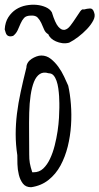

<svg xmlns="http://www.w3.org/2000/svg" viewBox="-48 -783 416 803"><path d="M24.4 -133.8Q17.6 -178.7 17.6 -221.2Q17.6 -263.7 22.9 -307.6Q28.3 -351.6 38.6 -398.9Q48.8 -446.3 62.5 -501Q62.5 -511.7 68.4 -521Q74.2 -530.3 84 -536.6Q93.8 -543 104.5 -546.9Q115.2 -550.8 125 -550.8Q146.5 -550.8 164.1 -537.1Q181.6 -523.4 195.8 -503.9Q210 -484.4 220.2 -462.4Q230.5 -440.4 237.3 -424.8Q245.1 -390.6 248.5 -347.2Q252 -303.7 249 -258.8Q246.1 -213.9 235.4 -170.4Q224.6 -127 205.1 -90.8Q185.5 -54.7 154.8 -30.3Q124 -5.9 82 0Q59.6 0 47.9 -15.1Q36.1 -30.3 30.8 -52.2Q25.4 -74.2 24.9 -96.7Q24.4 -119.1 24.4 -133.8ZM74.2 -136.7Q74.2 -127 74.7 -118.2Q75.2 -109.4 76.7 -101.1Q78.1 -92.8 80.6 -83.5Q83 -74.2 86.9 -62.5H92.8Q116.2 -62.5 132.8 -78.1Q149.4 -93.8 161.1 -118.7Q172.9 -143.6 180.7 -174.3Q188.5 -205.1 192.9 -234.9Q197.3 -264.6 198.7 -290.5Q200.2 -316.4 200.2 -332V-351.6Q200.2 -364.3 199.2 -380.4Q198.2 -396.5 195.8 -413.6Q193.4 -430.7 188.5 -444.8Q183.6 -459 175.8 -467.8Q168 -476.6 155.3 -476.6Q133.8 -483.4 118.7 -473.6Q103.5 -463.9 94.2 -440.9Q85 -418 80.1 -384.8Q75.2 -351.6 74.2 -311.5Q73.2 -271.5 73.7 -226.6Q74.2 -181.6 74.2 -136.7ZM302.7 -743.2Q316.4 -747.1 328.6 -747.6Q340.8 -748 345.7 -730.5Q351.6 -715.8 342.3 -697.8Q333 -679.7 315.9 -661.6Q298.8 -643.6 278.8 -628.4Q258.8 -613.3 241.2 -604.5Q226.6 -600.6 212.4 -602.5Q198.2 -604.5 186 -609.9Q173.8 -615.2 165.5 -623Q157.2 -630.9 154.3 -639.6Q141.6 -646.5 136.2 -660.2Q130.9 -673.8 124.5 -687Q118.2 -700.2 109.4 -709.5Q100.6 -718.8 82 -717.8Q61.5 -717.8 52.7 -708Q43.9 -698.2 38.1 -684.6Q32.2 -670.9 25.9 -656.7Q19.5 -642.6 6.8 -632.8Q-2.9 -629.9 -9.3 -631.3Q-15.6 -632.8 -19 -636.7Q-22.5 -640.6 -24.4 -647Q-26.4 -653.3 -28.3 -660.2Q-26.4 -690.4 -13.2 -710.9Q0 -731.4 19 -743.7Q38.1 -755.9 61 -760.3Q84 -764.6 105 -762.7Q126 -760.7 143.6 -752.9Q161.1 -745.1 168.9 -731.4Q182.6 -686.5 195.8 -671.4Q209 -656.2 221.7 -658.2Q234.4 -660.2 246.1 -675.3Q257.8 -690.4 268.1 -706.5Q278.3 -722.7 287.1 -734.9Q295.9 -747.1 302.7 -743.2Z"/></svg>

Font: Shadows Into Light
Style: Regular
Weight: 400
Designer: Kimberly Geswein
Foundry: Kimberly Geswein
Version: Version 001.000